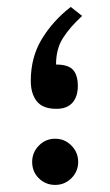

<svg xmlns="http://www.w3.org/2000/svg" viewBox="-20 -522 311 542"><path d="M211.9 -477.1Q177.7 -445.8 158 -415Q138.2 -384.3 138.2 -339.8Q172.9 -339.8 186.3 -324.7Q199.7 -309.6 199.7 -279.3Q199.7 -249.5 184.6 -232.2Q169.4 -214.8 139.2 -214.8Q100.6 -214.8 83.7 -236.3Q66.9 -257.8 66.9 -293.9Q66.9 -360.4 98.1 -411.9Q129.4 -463.4 179.7 -502.4ZM70.8 -64.9Q70.8 -91.8 89.8 -111.1Q108.9 -130.4 135.7 -130.4Q162.6 -130.4 181.6 -111.1Q200.7 -91.8 200.7 -64.9Q200.7 -38.1 181.6 -19Q162.6 0 135.7 0Q108.9 0 89.8 -18.6Q70.8 -37.1 70.8 -64.9Z"/></svg>

Font: Vazirmatn UI FD
Style: Regular
Weight: 400
Designer: Saber Rastikerdar
Foundry: Saber Rastikerdar
Version: Version 33.003